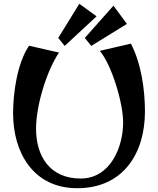

<svg xmlns="http://www.w3.org/2000/svg" viewBox="-20 -956 833 1012"><path d="M387 36C631 36 744 -150 744 -368C744 -485 724 -622 670 -726L506 -688C569 -614 629 -413 629 -311C629 -179 561 -15 405 -15C244 -15 170 -131 170 -278C170 -398 225 -581 291 -679L133 -715C71 -623 49 -468 49 -358C49 -153 155 36 387 36ZM398 -936 287 -756 321 -714 489 -870ZM578 -926 427 -756 461 -714 649 -830Z"/></svg>

Font: Original Surfer
Style: Regular
Weight: 400
Designer: Astigmatic (AOETI)
Foundry: Astigmatic (AOETI)
Version: Version 1.001